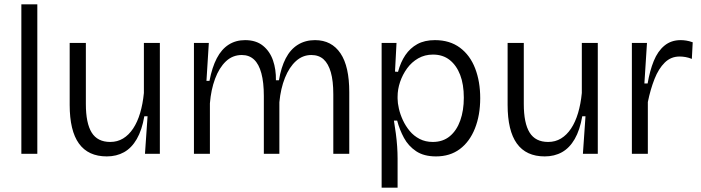

<svg xmlns="http://www.w3.org/2000/svg" viewBox="-20 -713 3250 890"><path d="M79 0V-693H153V0Z M475 12Q389 12 346 -47.5Q303 -107 303 -227V-514H378V-231Q378 -142 405 -98.5Q432 -55 491 -55Q524 -55 550.5 -71Q577 -87 597 -117Q617 -147 629.5 -189Q642 -231 647 -282V-514H721V-223V0H652L664 -174H649Q638 -110 614 -68.5Q590 -27 555 -7.5Q520 12 475 12Z M879 0V-303V-514H948L937 -338H951Q963 -401 985 -443Q1007 -485 1040 -506Q1073 -527 1116 -527Q1167 -527 1199 -501Q1231 -475 1245.5 -433Q1260 -391 1259 -341H1273Q1283 -401 1304.5 -442.5Q1326 -484 1360.5 -505.5Q1395 -527 1440 -527Q1479 -527 1508.5 -511.5Q1538 -496 1558.5 -465.5Q1579 -435 1589 -390Q1599 -345 1599 -286V0H1525V-276Q1525 -338 1513.5 -378Q1502 -418 1480 -438Q1458 -458 1423 -458Q1383 -458 1352 -430Q1321 -402 1301 -352.5Q1281 -303 1275 -239V0H1203V-268Q1203 -331 1191.5 -373.5Q1180 -416 1157.5 -437Q1135 -458 1101 -458Q1058 -458 1027 -428.5Q996 -399 977 -348Q958 -297 953 -234V0Z M1749 157V-260V-514H1818L1811 -381L1825 -380Q1837 -425 1859 -457.5Q1881 -490 1914.5 -508.5Q1948 -527 1996 -527Q2065 -527 2112 -492Q2159 -457 2182.5 -396Q2206 -335 2206 -258Q2206 -179 2181.5 -117.5Q2157 -56 2111.5 -22Q2066 12 2001 12Q1945 12 1909 -12Q1873 -36 1852.5 -74Q1832 -112 1821 -154H1806Q1811 -124 1815 -93.5Q1819 -63 1821 -34Q1823 -5 1823 22V157ZM1986 -55Q2033 -55 2065 -81.5Q2097 -108 2113.5 -154.5Q2130 -201 2130 -260Q2130 -322 2113 -366Q2096 -410 2064.5 -435Q2033 -460 1987 -460Q1949 -460 1918.5 -442.5Q1888 -425 1867 -396Q1846 -367 1834.5 -333Q1823 -299 1823 -265V-256Q1823 -236 1829 -209.5Q1835 -183 1847.5 -156Q1860 -129 1879 -106Q1898 -83 1925 -69Q1952 -55 1986 -55Z M2505 12Q2419 12 2376 -47.5Q2333 -107 2333 -227V-514H2408V-231Q2408 -142 2435 -98.5Q2462 -55 2521 -55Q2554 -55 2580.5 -71Q2607 -87 2627 -117Q2647 -147 2659.5 -189Q2672 -231 2677 -282V-514H2751V-223V0H2682L2694 -174H2679Q2668 -110 2644 -68.5Q2620 -27 2585 -7.5Q2550 12 2505 12Z M2909 0V-282V-514H2979L2967 -326H2982Q2992 -385 3010.5 -430.5Q3029 -476 3060 -501.5Q3091 -527 3135 -527Q3147 -527 3160.5 -525Q3174 -523 3191 -517L3187 -440Q3172 -446 3158 -448.5Q3144 -451 3130 -451Q3090 -451 3061.5 -423Q3033 -395 3014 -347Q2995 -299 2983 -240V0Z"/></svg>

Font: Bricolage Grotesque 24pt Light
Style: Regular
Weight: 300
Designer: Mathieu Triay
Foundry: Atelier Triay
Version: Version 1.001;gftools[0.9.33.dev8+g029e19f]